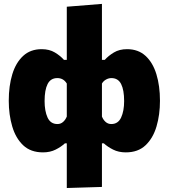

<svg xmlns="http://www.w3.org/2000/svg" viewBox="-20 -768 866 986"><path d="M323 197.5V-32H313.5Q294 -14 265.8 0.2Q237.5 14.5 201 14.5Q137.5 14.5 99 -22Q60.5 -58.5 42.8 -118.8Q25 -179 25 -250.5Q25 -327 43.2 -386.8Q61.5 -446.5 99 -481Q136.5 -515.5 194 -515.5Q233.5 -515.5 261.8 -498.5Q290 -481.5 308.5 -460.5H323V-733.5L503.5 -748V-460.5H518Q536.5 -481.5 564.8 -498.5Q593 -515.5 632.5 -515.5Q690 -515.5 727.5 -481Q765 -446.5 783.2 -386.8Q801.5 -327 801.5 -250.5Q801.5 -179 783.8 -118.8Q766 -58.5 727.5 -22Q689 14.5 626 14.5Q589 14.5 560.8 0.2Q532.5 -14 513 -32H503.5V192ZM275 -131Q292 -131 304.2 -142Q316.5 -153 323 -169.5V-339Q306 -367 274.5 -367Q240 -367 224.5 -336.5Q209 -306 209 -249Q209 -198 224.2 -164.5Q239.5 -131 275 -131ZM551.5 -131Q586.5 -131 602 -164.5Q617.5 -198 617.5 -249Q617.5 -306 602 -336.5Q586.5 -367 552 -367Q538 -367 524.5 -359.5Q511 -352 503.5 -339V-169.5Q510 -153 522.2 -142Q534.5 -131 551.5 -131Z"/></svg>

Font: Heraclito ExtraBold
Style: Regular
Weight: 800
Designer: Kostas Bartsokas (font) & Cristiano Sobral (main changes)
Foundry: Kostas Bartsokas (font) & Cristiano Sobral (main changes)
Version: Version 1.00;July 8, 2020;FontCreator 13.0.0.2655 64-bit